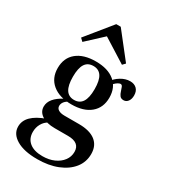

<svg xmlns="http://www.w3.org/2000/svg" viewBox="-206 -755 917 1044"><g transform="rotate(30 252.5 -232.5)"><path d="M200.8 192.7Q117.7 192.7 70.6 164.5Q23.4 136.3 23.4 90.3Q23.4 53.2 52 25Q80.6 -3.2 135.5 -22.6L155.6 -10.5Q133.1 1.6 120.2 24.6Q107.3 47.6 107.3 75.8Q107.3 117.7 136.3 141.1Q165.3 164.5 217.7 164.5Q258.9 164.5 290.3 150.4Q321.8 136.3 339.9 112.1Q358.1 87.9 358.1 57.3Q358.1 28.2 339.5 13.7Q321 -0.8 283.9 -0.8H200Q149.2 -0.8 119.4 -20.6Q89.5 -40.3 89.5 -73.4Q89.5 -100 108.5 -123Q127.4 -146 165.3 -166.1L191.1 -162.9Q175 -152.4 167.7 -141.5Q160.5 -130.6 160.5 -118.5Q160.5 -103.2 174.2 -94.8Q187.9 -86.3 212.9 -86.3H303.2Q371 -86.3 406.9 -58.5Q442.7 -30.6 442.7 21.8Q442.7 72.6 412.1 110.9Q381.5 149.2 327 171Q272.6 192.7 200.8 192.7ZM213.7 -158.1Q137.9 -158.1 94.4 -194Q50.8 -229.8 50.8 -292.7Q50.8 -356.5 94 -391.9Q137.1 -427.4 213.7 -427.4Q289.5 -427.4 332.3 -391.9Q375 -356.5 375 -292.7Q375 -229.8 332.3 -194Q289.5 -158.1 213.7 -158.1ZM213.7 -186.3Q248.4 -186.3 265.3 -212.5Q282.3 -238.7 282.3 -292.7Q282.3 -347.6 265.3 -373.4Q248.4 -399.2 214.5 -399.2Q179.8 -399.2 162.9 -373.4Q146 -347.6 146 -292.7Q146 -238.7 162.9 -212.5Q179.8 -186.3 213.7 -186.3ZM447.6 -319.4Q431.5 -319.4 423.8 -329.8Q416.1 -340.3 412.1 -354Q408.1 -367.7 403.6 -378.2Q399.2 -388.7 390.3 -388.7Q384.7 -388.7 375.4 -383.5Q366.1 -378.2 356.5 -368.5Q346.8 -358.9 339.5 -344.4L325.8 -366.1Q342.7 -392.7 371.4 -410.1Q400 -427.4 429 -427.4Q454.8 -427.4 470.2 -412.5Q485.5 -397.6 485.5 -370.2Q485.5 -347.6 475 -333.5Q464.5 -319.4 447.6 -319.4ZM96 -482.3 78.2 -499.2 207.3 -658.1H235.5L360.5 -499.2L344.4 -482.3L176.6 -587.9L219.4 -596.8Z"/></g></svg>

Font: Playfair SemiBold
Style: Regular
Weight: 600
Designer: Claus Eggers Sørensen
Foundry: Claus Eggers Sørensen
Version: Version 2.001;gftools[0.9.30]